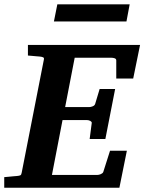

<svg xmlns="http://www.w3.org/2000/svg" viewBox="-35 -882 678 902"><path d="M590.8 -513.2H511.2V-598.1Q511.2 -605.5 503.7 -608.2Q496.1 -610.8 487.8 -610.8H315.9L271 -378.9H383.8Q391.6 -378.9 400.6 -382.6Q409.7 -386.2 412.1 -394L433.1 -463.9H505.9L460 -229H386.2L396 -304.2Q396.5 -307.1 394.5 -309.6Q392.6 -312 389.2 -314Q385.7 -315.9 381.6 -316.9Q377.4 -317.9 374 -317.9H258.8L209 -60.1H421.9Q429.7 -60.1 438.7 -64Q447.8 -67.9 450.2 -74.2L481.9 -173.8H561L525.9 0H-15.1V-49.8Q-3.9 -50.8 7.1 -51.8Q18.1 -52.7 26.4 -53.7Q36.1 -54.7 44.9 -55.2Q56.2 -56.2 60.8 -58.6Q65.4 -61 66.9 -70.8L170.9 -601.1Q173.3 -609.9 168 -612.5Q162.6 -615.2 152.8 -616.2Q144 -616.7 134.8 -617.7Q126.5 -618.7 116.2 -619.4Q106 -620.1 96.2 -621.1V-670.9H623ZM559.1 -781.2H218.3L234.4 -861.8H574.2Z"/></svg>

Font: Charis SIL Afr
Style: Bold Italic
Weight: 700
Italic angle: -11°
Foundry: SIL International
Version: Version 5.000